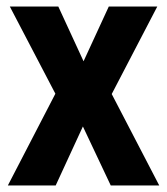

<svg xmlns="http://www.w3.org/2000/svg" viewBox="-20 -566 509 586"><path d="M149 -280 10 -546H158L235 -379L312 -546H460L321 -279L466 0H318L233 -180L150 0H4Z"/></svg>

Font: Noto Sans Gujarati Condensed
Style: Bold
Weight: 700
Width: 3
Designer: Jelle Bosma - Monotype Design Team, Universal Thirst
Foundry: Monotype Imaging Inc.
Version: Version 2.106; ttfautohint (v1.8.4.7-5d5b)